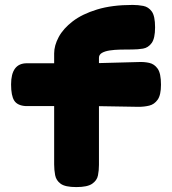

<svg xmlns="http://www.w3.org/2000/svg" viewBox="-20 -750 699 780"><path d="M290 10Q245 10 226.5 -3.5Q208 -17 204 -38.5Q200 -60 200 -82V-533Q200 -565 218.5 -599.5Q237 -634 275.5 -663.5Q314 -693 374.5 -711.5Q435 -730 519 -730Q541 -730 562 -726Q583 -722 596.5 -703.5Q610 -685 610 -639Q610 -594 596 -575Q582 -556 561 -552.5Q540 -549 518 -549Q493 -549 469 -548.5Q445 -548 425.5 -545Q406 -542 394 -535Q382 -528 382 -515V-80Q382 -58 378 -37.5Q374 -17 354.5 -3.5Q335 10 290 10ZM89 -493H356L544 -498Q566 -499 586.5 -494.5Q607 -490 620.5 -471Q634 -452 634 -406Q634 -364 620.5 -345Q607 -326 586.5 -321Q566 -316 543 -316L366 -319H85Q51 -321 38 -341Q25 -361 25 -407Q25 -450 41 -471.5Q57 -493 89 -493Z"/></svg>

Font: Fredoka Expanded
Style: Bold
Weight: 700
Width: 7
Designer: Ben Nathan
Foundry: Milena B. Brandão, Ben Nathan
Version: Version 2.001